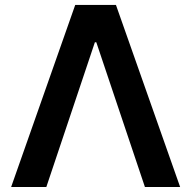

<svg xmlns="http://www.w3.org/2000/svg" viewBox="-20 -747 764 767"><path d="M699.6 0H558.9L364.7 -578.1H359L165.1 0H24.5L280.5 -727.3H443.2Z"/></svg>

Font: Linik Sans SemiBold
Style: Regular
Weight: 600
Designer: Fonts by Rasmus Andersson / Changes by Cristiano Sobral with parts from Marc Monis
Foundry: rsms
Version: Version 3.020; ttfautohint (v1.6)